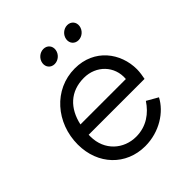

<svg xmlns="http://www.w3.org/2000/svg" viewBox="-204 -876 1025 1025"><g transform="rotate(-45 308.5 -364.0)"><path d="M305 12C413 12 503 -48 541 -121L478 -157C441 -101 385 -58 306 -58C214 -58 134 -125 134 -232V-245H556C559 -259 564 -289 564 -310C564 -432 480 -548 332 -548C173 -548 56 -412 56 -249C56 -97 161 12 305 12ZM142 -315C164 -415 228 -478 331 -478C423 -478 493 -407 485 -315ZM230 -690C226 -662 245 -640 273 -640C301 -640 326 -662 330 -690C334 -718 315 -740 287 -740C259 -740 234 -718 230 -690ZM410 -690C406 -662 425 -640 453 -640C481 -640 506 -662 510 -690C514 -718 495 -740 467 -740C439 -740 414 -718 410 -690Z"/></g></svg>

Font: Mluvka
Style: Italic
Weight: 400
Italic angle: -8°
Designer: Modified by Jiří Krblich, Original typeface by Gumpita Rahayu
Foundry: Gumpita Rahayu & Jiří Krblich
Version: Version 2.000;Glyphs 3.1.1 (3134)